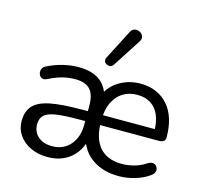

<svg xmlns="http://www.w3.org/2000/svg" viewBox="-110 -889 1081 1020"><g transform="rotate(15 430.5 -378.5)"><path d="M234.5 9Q181.5 9 140.8 -10.8Q100 -30.5 76.8 -64.2Q53.5 -98 53.5 -140Q53.5 -194 81.2 -225Q109 -256 173 -269Q237 -282 346.5 -282H391.5V-227.5H346.5Q266 -227.5 220.2 -220.5Q174.5 -213.5 156 -195.5Q137.5 -177.5 137.5 -145Q137.5 -104.5 166 -78.8Q194.5 -53 244.5 -53Q285.5 -53 315.8 -72.5Q346 -92 363 -126.2Q380 -160.5 380 -204V-311.5Q380 -373.5 354 -401.2Q328 -429 272 -429Q237 -429 201.8 -420Q166.5 -411 128 -391Q114 -384 103.5 -386.5Q93 -389 87 -397.5Q81 -406 80.2 -416.8Q79.5 -427.5 84.8 -437.8Q90 -448 103 -453.5Q146.5 -475.5 190 -485.5Q233.5 -495.5 273 -495.5Q345.5 -495.5 388 -465.5Q430.5 -435.5 445 -375.5H421Q446.5 -434 497.8 -464.8Q549 -495.5 612.5 -496Q660.5 -496 698.8 -479.8Q737 -463.5 764.2 -432.8Q791.5 -402 805.8 -357.8Q820 -313.5 820 -258V-254.5Q820 -241 811 -234.2Q802 -227.5 785 -227.5H452.5V-282H764L748.5 -269Q748.5 -321 733 -357.8Q717.5 -394.5 687.2 -414.2Q657 -434 612 -434Q566 -434 532 -412Q498 -390 479.8 -349.8Q461.5 -309.5 461.5 -253.5V-246.5Q461.5 -155 503.2 -106.5Q545 -58 626.5 -58Q657 -58 691.5 -66.8Q726 -75.5 757.5 -96.5Q771.5 -105.5 783.2 -105Q795 -104.5 802.5 -97.8Q810 -91 812.2 -81Q814.5 -71 809.8 -60Q805 -49 792 -40.5Q759 -17 714.8 -4Q670.5 9 627.5 9Q542.5 9 484 -29.8Q425.5 -68.5 403.5 -144.5H424Q410 -73.5 360 -32.2Q310 9 234.5 9ZM449.5 -556Q442.5 -546 432.5 -544.2Q422.5 -542.5 413 -547.2Q403.5 -552 399.8 -561.5Q396 -571 402 -583L485.5 -745Q492.5 -759.5 503.8 -763.8Q515 -768 526.5 -765.2Q538 -762.5 546.2 -754.5Q554.5 -746.5 556.2 -735Q558 -723.5 550 -711.5Z"/></g></svg>

Font: Nunito ExtraLight
Style: Regular
Weight: 200
Designer: Vernon Adams
Foundry: Vernon Adams
Version: Version 3.602;April 4, 2023;FontCreator 14.0.0.2856 64-bit